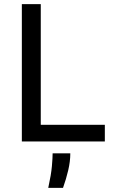

<svg xmlns="http://www.w3.org/2000/svg" viewBox="-20 -680 545 923"><path d="M85 0V-660H176V0ZM114 0V-80H484V0ZM212 223Q226 159 229.5 119Q233 79 233 57H318Q318 96 308 138.5Q298 181 283 223Z"/></svg>

Font: Bricolage Grotesque 17pt
Style: Regular
Weight: 400
Version: Version 1.001;gftools[0.9.33.dev8+g029e19f]